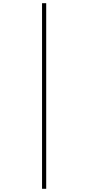

<svg xmlns="http://www.w3.org/2000/svg" viewBox="-20 -812 549 1201"><path d="M243 -792H269V369H243Z"/></svg>

Font: Noto Sans Kannada SemiCondensed Thin
Style: Regular
Weight: 100
Width: 4
Designer: Jelle Bosma - Monotype Design Team
Foundry: Monotype Imaging Inc.
Version: Version 2.005; ttfautohint (v1.8.4.7-5d5b)